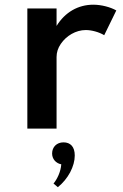

<svg xmlns="http://www.w3.org/2000/svg" viewBox="-20 -548 522 818"><path d="M221 0V-305C221 -325 227 -343.5 239 -361C262.5 -395.5 303 -420 345.5 -420C370 -420 402 -411.5 424 -398L475.5 -503.5C450 -518 411.5 -528 377.5 -528C313 -528 257 -496 221 -437.5V-512H96.5V0ZM226.5 249.5C248 232 265.5 211 279 186C292 161 298.5 137 298.5 114.5C298.5 77 280 58.5 250.5 58.5C222 58.5 202 78 202 106C202 129.5 218.5 148 241 152C240 167.5 236 182.5 229.5 198C223 213 215.5 225 208 234Z"/></svg>

Font: Spartan SemiBold
Style: Regular
Weight: 600
Designer: Matt Bailey, Mirko Velimirovic
Foundry: Matt Bailey
Version: Version 1.003